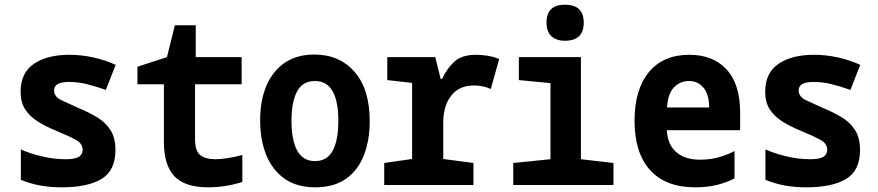

<svg xmlns="http://www.w3.org/2000/svg" viewBox="-20 -790 3750 820"><path d="M244 10Q195 10 153 2.5Q111 -5 69 -22V-152Q103 -136 155.5 -123Q208 -110 260 -110Q301 -110 317 -120.5Q333 -131 333 -150Q333 -176 306 -191.5Q279 -207 214 -234Q173 -251 140 -272Q107 -293 87.5 -323Q68 -353 68 -398Q68 -479 125 -517.5Q182 -556 276 -556Q327 -556 377.5 -545Q428 -534 474 -513L432 -406Q387 -422 350 -431Q313 -440 273 -440Q211 -440 211 -404Q211 -377 241.5 -362.5Q272 -348 319 -327Q360 -310 395 -289Q430 -268 451.5 -235Q473 -202 473 -149Q473 -62 414 -26Q355 10 244 10Z M869 10Q769 10 724.5 -37.5Q680 -85 680 -184V-430H567V-505L693 -546L727 -682H816V-546H1012V-430H813V-195Q813 -145 835.5 -127.5Q858 -110 900 -110Q946 -110 1015 -128V-13Q943 10 869 10Z M1326 10Q1247 10 1195 -27Q1143 -64 1117 -128.5Q1091 -193 1091 -276Q1091 -360 1117.5 -423Q1144 -486 1195.5 -521.5Q1247 -557 1323 -557Q1430 -557 1494.5 -483Q1559 -409 1559 -272Q1559 -192 1534.5 -128Q1510 -64 1458.5 -27Q1407 10 1326 10ZM1325 -102Q1377 -102 1401 -146.5Q1425 -191 1425 -274Q1425 -357 1400.5 -400.5Q1376 -444 1325 -444Q1273 -444 1249 -400Q1225 -356 1225 -274Q1225 -191 1249.5 -146.5Q1274 -102 1325 -102Z M1621 0V-94L1740 -111V-436L1634 -448V-546H1839L1862 -453H1868Q1889 -498 1921 -527Q1953 -556 2012 -556Q2037 -556 2062 -552Q2087 -548 2112 -538L2076 -410Q2061 -417 2042.5 -421Q2024 -425 2004 -425Q1941 -425 1907 -381.5Q1873 -338 1873 -266V-111L2002 -94V0Z M2393 -616Q2356 -616 2335 -635.5Q2314 -655 2314 -693Q2314 -770 2393 -770Q2473 -770 2473 -693Q2473 -616 2393 -616ZM2172 0V-94L2331 -110V-435L2196 -448V-546H2461V-110L2600 -94V0Z M2949 10Q2823 10 2756.5 -63.5Q2690 -137 2690 -275Q2690 -407 2751 -481.5Q2812 -556 2924 -556Q3025 -556 3083 -493.5Q3141 -431 3141 -309V-234H2828Q2831 -172 2868.5 -140Q2906 -108 2969 -108Q3015 -108 3052 -119Q3089 -130 3117 -145V-28Q3089 -13 3047 -1.5Q3005 10 2949 10ZM3009 -331Q3008 -388 2984 -416Q2960 -444 2923 -444Q2884 -444 2858 -416.5Q2832 -389 2829 -331Z M3424 10Q3375 10 3333 2.5Q3291 -5 3249 -22V-152Q3283 -136 3335.5 -123Q3388 -110 3440 -110Q3481 -110 3497 -120.5Q3513 -131 3513 -150Q3513 -176 3486 -191.5Q3459 -207 3394 -234Q3353 -251 3320 -272Q3287 -293 3267.5 -323Q3248 -353 3248 -398Q3248 -479 3305 -517.5Q3362 -556 3456 -556Q3507 -556 3557.5 -545Q3608 -534 3654 -513L3612 -406Q3567 -422 3530 -431Q3493 -440 3453 -440Q3391 -440 3391 -404Q3391 -377 3421.5 -362.5Q3452 -348 3499 -327Q3540 -310 3575 -289Q3610 -268 3631.5 -235Q3653 -202 3653 -149Q3653 -62 3594 -26Q3535 10 3424 10Z"/></svg>

Font: Noto Sans Mono Condensed
Style: Bold
Weight: 700
Width: 3
Designer: Monotype Design Team
Foundry: Monotype Imaging Inc.
Version: Version 2.014